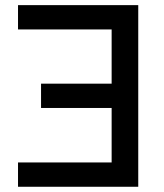

<svg xmlns="http://www.w3.org/2000/svg" viewBox="-20 -713 626 733"><path d="M507.8 0H48.8V-92.8H406.2V-300.8H136.7V-393.6H406.2V-600.6H48.8V-693.4H507.8Z"/></svg>

Font: Cascadia Code NF
Style: Regular
Weight: 400
Monospace: yes
Designer: Aaron Bell
Foundry: Saja Typeworks
Version: Version 2404.023; ttfautohint (v1.8.4)